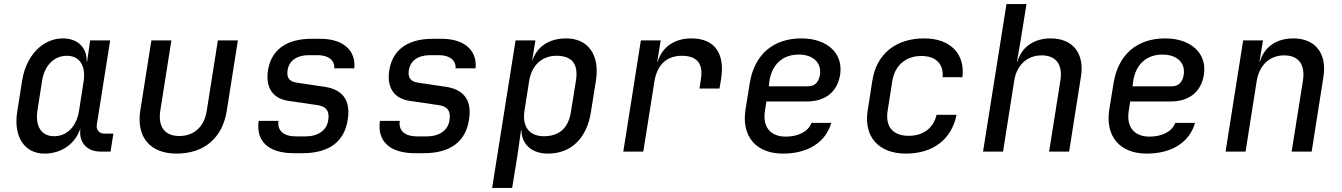

<svg xmlns="http://www.w3.org/2000/svg" viewBox="-20 -750 6640 950"><path d="M200 10C285 10 353 -39 378 -115C368 -48 408 0 477 0H527L541 -89H496C471 -89 455 -107 459 -133L525 -550H426L411 -445H409C411 -514 365 -560 291 -560C192 -560 110 -476 90 -354L65 -196C46 -74 101 10 200 10ZM248 -76C185 -76 154 -124 165 -202L188 -349C200 -426 247 -474 311 -474C373 -474 405 -426 394 -349L371 -202C359 -124 311 -76 248 -76Z M853 10C991 10 1081 -68 1102 -202L1157 -550H1058L1003 -202C991 -122 939 -77 867 -77C796 -77 761 -122 773 -202L828 -550H729L674 -202C654 -72 723 10 853 10Z M1433 8H1477C1607 8 1683 -48 1700 -155C1717 -252 1677 -308 1583 -321L1448 -341C1412 -346 1397 -366 1403 -403C1410 -449 1448 -477 1508 -477H1553C1606 -477 1637 -450 1634 -412H1733C1742 -501 1677 -558 1566 -558H1521C1398 -558 1322 -504 1306 -402C1293 -317 1329 -263 1406 -251L1550 -230C1594 -224 1612 -200 1604 -155C1597 -105 1554 -75 1490 -75H1446C1383 -75 1351 -103 1358 -152H1260C1245 -51 1309 8 1433 8Z M2033 8H2077C2207 8 2283 -48 2300 -155C2317 -252 2277 -308 2183 -321L2048 -341C2012 -346 1997 -366 2003 -403C2010 -449 2048 -477 2108 -477H2153C2206 -477 2237 -450 2234 -412H2333C2342 -501 2277 -558 2166 -558H2121C1998 -558 1922 -504 1906 -402C1893 -317 1929 -263 2006 -251L2150 -230C2194 -224 2212 -200 2204 -155C2197 -105 2154 -75 2090 -75H2046C1983 -75 1951 -103 1958 -152H1860C1845 -51 1909 8 2033 8Z M2415 180H2514L2540 21L2558 -106H2560C2561 -36 2611 10 2691 10C2805 10 2884 -65 2904 -197L2929 -354C2948 -479 2889 -560 2782 -560C2695 -560 2634 -518 2612 -444L2629 -550H2531ZM2671 -76C2599 -76 2563 -123 2575 -202L2598 -348C2610 -427 2662 -474 2733 -474C2806 -474 2843 -438 2830 -353L2805 -197C2792 -112 2743 -76 2671 -76Z M3064 0H3163L3218 -347C3231 -429 3278 -474 3354 -474C3427 -474 3461 -436 3448 -359L3441 -312H3540L3548 -360C3568 -487 3515 -560 3401 -560C3316 -560 3255 -516 3234 -444H3232L3249 -550H3151Z M3854 10C3977 10 4065 -45 4093 -142H3995C3980 -100 3931 -74 3868 -74C3792 -74 3752 -122 3765 -202L3772 -248H3972C4063 -248 4123 -294 4137 -381C4153 -486 4073 -560 3945 -560C3806 -560 3713 -480 3690 -340L3669 -210C3647 -74 3722 10 3854 10ZM3784 -323 3787 -349C3800 -433 3854 -480 3932 -480C4003 -480 4046 -440 4037 -380C4030 -339 4008 -323 3978 -323Z M4462 10C4597 10 4688 -60 4713 -182H4614C4599 -116 4548 -78 4476 -78C4400 -78 4359 -122 4372 -202L4395 -349C4408 -428 4463 -473 4539 -473C4610 -473 4650 -434 4644 -368H4742C4756 -484 4682 -560 4553 -560C4412 -560 4316 -483 4296 -349L4273 -202C4253 -72 4329 10 4462 10Z M4844 0H4943L4998 -349C5010 -429 5063 -476 5134 -476C5204 -476 5239 -432 5227 -353L5171 0H5270L5328 -368C5348 -486 5288 -560 5179 -560C5095 -560 5035 -517 5014 -445H5012L5030 -550L5059 -730H4960Z M5654 10C5777 10 5865 -45 5893 -142H5795C5780 -100 5731 -74 5668 -74C5592 -74 5552 -122 5565 -202L5572 -248H5772C5863 -248 5923 -294 5937 -381C5953 -486 5873 -560 5745 -560C5606 -560 5513 -480 5490 -340L5469 -210C5447 -74 5522 10 5654 10ZM5584 -323 5587 -349C5600 -433 5654 -480 5732 -480C5803 -480 5846 -440 5837 -380C5830 -339 5808 -323 5778 -323Z M6044 0H6143L6198 -349C6211 -429 6263 -476 6334 -476C6404 -476 6439 -432 6427 -352L6371 0H6470L6528 -368C6547 -486 6488 -560 6379 -560C6295 -560 6235 -517 6214 -445H6212L6229 -550H6131Z"/></svg>

Font: JetBrains Mono Medium
Style: Italic
Weight: 436
Italic angle: -9°
Monospace: yes
Designer: Philipp Nurullin, Konstantin Bulenkov
Foundry: JetBrains
Version: Version 2.305